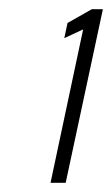

<svg xmlns="http://www.w3.org/2000/svg" viewBox="-20 -818 244 418"><path d="M90 -420 161 -754 120 -735 127 -768 180 -798H204L123 -420Z"/></svg>

Font: Saira Ultra Condensed ExLight
Style: Italic
Weight: 200
Width: 1
Italic angle: -12°
Designer: Hector Gatti with collaboration of the Omnibus-Type team
Foundry: Omnibus-Type
Version: Version 1.001; ttfautohint (v1.8)